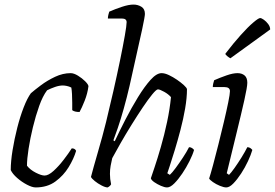

<svg xmlns="http://www.w3.org/2000/svg" viewBox="-20 -820 1202 840"><path d="M136 0Q121 0 98 -12Q75 -24 55 -41.5Q35 -59 27 -76Q27 -114 35 -163Q43 -212 55.5 -261Q68 -310 83.5 -350Q99 -390 115 -412Q131 -426 159 -447Q187 -468 221 -484Q255 -500 289 -500Q303 -500 321 -489Q339 -478 352.5 -464.5Q366 -451 367 -443Q363 -411 350.5 -379.5Q338 -348 328 -330Q317 -330 309 -332Q301 -334 296 -338Q296 -351 296 -370.5Q296 -390 295 -408.5Q294 -427 292 -437Q282 -442 272 -444Q262 -446 255 -446Q239 -446 220.5 -439.5Q202 -433 186 -425Q167 -400 151.5 -356.5Q136 -313 124 -263.5Q112 -214 105 -169Q98 -124 98 -95Q112 -77 136.5 -64.5Q161 -52 175 -52Q192 -52 214.5 -72.5Q237 -93 258.5 -121Q280 -149 294 -171Q308 -171 313 -160Q303 -126 280.5 -89Q258 -52 222.5 -26Q187 0 136 0Z M451 0Q441 0 424.5 -8.5Q408 -17 394.5 -28Q381 -39 378 -46Q382 -62 390 -90.5Q398 -119 408 -153.5Q418 -188 427.5 -222.5Q437 -257 444 -286Q460 -351 476 -421.5Q492 -492 505 -555Q518 -618 526 -663.5Q534 -709 534 -723Q534 -739 513 -739H452Q452 -746 454 -755Q456 -764 458 -769Q483 -780 513 -790Q543 -800 564 -800Q583 -800 598.5 -790.5Q614 -781 614 -759Q614 -754 611 -737Q608 -720 602 -692L547 -445Q535 -393 521.5 -345Q508 -297 495.5 -260.5Q483 -224 476 -206L482 -202Q502 -245 528.5 -296.5Q555 -348 583.5 -394.5Q612 -441 638.5 -470.5Q665 -500 687 -500Q701 -500 719 -491.5Q737 -483 754.5 -471Q772 -459 784.5 -447.5Q797 -436 798 -430Q798 -392 790 -345.5Q782 -299 769.5 -251.5Q757 -204 744.5 -163Q732 -122 723 -95Q714 -68 712 -62L723 -55Q733 -64 748.5 -85Q764 -106 780.5 -131Q797 -156 807 -176Q815 -176 820.5 -172Q826 -168 829 -164Q823 -143 809 -115Q795 -87 777.5 -61Q760 -35 742.5 -17.5Q725 0 711 0Q700 0 684 -7Q668 -14 655 -23Q642 -32 640 -40Q644 -52 656.5 -89Q669 -126 684 -178Q699 -230 711 -286.5Q723 -343 728 -395Q717 -408 698 -418.5Q679 -429 671 -429Q664 -429 646 -407Q628 -385 604.5 -350Q581 -315 555.5 -274Q530 -233 508 -194.5Q486 -156 471 -128Q467 -111 464 -94.5Q461 -78 461 -59Q461 -37 466 -14Q465 -11 461 -7Q457 -3 451 0Z M970 0Q959 0 942 -7Q925 -14 911.5 -23.5Q898 -33 895 -39Q901 -57 912 -97.5Q923 -138 935.5 -188Q948 -238 959.5 -286.5Q971 -335 978.5 -372Q986 -409 986 -421Q986 -439 962 -439H911Q911 -446 913 -455Q915 -464 917 -469Q942 -480 970.5 -490Q999 -500 1019 -500Q1038 -500 1050 -490Q1062 -480 1062 -458Q1062 -440 1049 -382Q1036 -324 1015.5 -240.5Q995 -157 972 -62L982 -55Q991 -64 1006 -85Q1021 -106 1036.5 -131Q1052 -156 1062 -176Q1070 -176 1075.5 -172Q1081 -168 1084 -164Q1078 -143 1065 -115Q1052 -87 1035 -61Q1018 -35 1001 -17.5Q984 0 970 0ZM988 -565Q982 -568 974 -574.5Q966 -581 966 -585Q1002 -632 1033.5 -667Q1065 -702 1088 -721.5Q1111 -741 1118 -741Q1124 -741 1134.5 -733.5Q1145 -726 1153.5 -714.5Q1162 -703 1162 -691Z"/></svg>

Font: Texturina 72pt 72pt Light
Style: Italic
Weight: 300
Italic angle: -11°
Designer: Guillermo Torres Carreño
Foundry: Omnibus-Type
Version: Version 1.002; ttfautohint (v1.8.3)